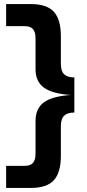

<svg xmlns="http://www.w3.org/2000/svg" viewBox="-20 -720 424 940"><path d="M154 -128Q154 -189 195 -219Q236 -249 327 -255Q236 -261 195 -291Q154 -321 154 -381V-532Q154 -564 141 -578Q128 -592 100 -592H10V-700H132Q209 -700 243.5 -662.5Q278 -625 278 -543V-407Q278 -372 294 -356.5Q310 -341 344 -341V-169Q310 -169 294 -153.5Q278 -138 278 -103V43Q278 125 243.5 162.5Q209 200 132 200H10V92H100Q128 92 141 78Q154 64 154 32Z"/></svg>

Font: Fivo Sans Modern
Style: Regular
Weight: 700
Designer: Alexander Slobzheninov
Foundry: Alexander Slobzheninov
Version: 1.0